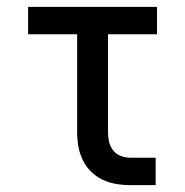

<svg xmlns="http://www.w3.org/2000/svg" viewBox="-20 -540 540 560"><path d="M360 0Q339 0 318.5 -3.5Q298 -7 279 -16Q260 -25 245 -40Q230 -55 221 -74Q212 -93 208.5 -113.5Q205 -134 205 -155V-440H62V-520H438V-440H295V-155Q295 -141 298 -127Q301 -113 310 -101.5Q319 -90 332.5 -85Q346 -80 360 -80H434V0Z"/></svg>

Font: Iosevka SS04 Medium
Style: Regular
Weight: 500
Monospace: yes
Designer: Belleve Invis
Foundry: Belleve Invis
Version: Version 19.0.0; ttfautohint (v1.8.4)